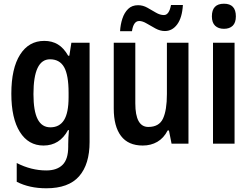

<svg xmlns="http://www.w3.org/2000/svg" viewBox="-20 -773 1348 1033"><path d="M218 -553Q260 -553 291.5 -534Q323 -515 347 -473H353L364 -543H462V-9Q462 111 405.5 175.5Q349 240 229 240Q138 240 70 205V104Q148 144 229 144Q286 144 316.5 114Q347 84 347 17V4Q347 -32 351 -73H346Q301 10 214 10Q133 10 87 -63Q41 -136 41 -269Q41 -405 88 -479Q135 -553 218 -553ZM249 -454Q160 -454 160 -267Q160 -176 182.5 -132Q205 -88 251 -88Q300 -88 324.5 -127Q349 -166 349 -250V-274Q349 -369 325 -411.5Q301 -454 249 -454Z M994 -543V0H903L889 -71H882Q861 -30 826.5 -10Q792 10 748 10Q670 10 631 -41.5Q592 -93 592 -189V-543H708V-217Q708 -90 778 -90Q836 -90 857 -135Q878 -180 878 -267V-543ZM626 -605Q628 -641 638.5 -673Q649 -705 669.5 -725Q690 -745 723 -745Q749 -745 773 -731.5Q797 -718 819 -705Q841 -692 862 -692Q890 -692 900 -746H964Q960 -678 933.5 -642Q907 -606 867 -606Q842 -606 817 -619.5Q792 -633 769.5 -646.5Q747 -660 729 -660Q698 -660 690 -605Z M1185 -753Q1249 -753 1249 -685Q1249 -651 1232 -634.5Q1215 -618 1185 -618Q1155 -618 1137.5 -634.5Q1120 -651 1120 -685Q1120 -753 1185 -753ZM1242 -543V0H1126V-543Z"/></svg>

Font: Noto Sans Condensed SemiBold
Style: Regular
Weight: 600
Width: 3
Designer: Monotype Design Team
Foundry: Monotype Imaging Inc.
Version: Version 2.013; ttfautohint (v1.8.4.7-5d5b)